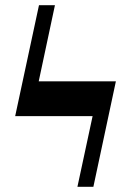

<svg xmlns="http://www.w3.org/2000/svg" viewBox="-20 -714 500 734"><path d="M128 -403H423L337 0H276L334 -270H38L129 -694H190Z"/></svg>

Font: Libra Serif Modern
Style: Bold
Weight: 700
Designer: Stefan Peev, Context Ltd
Foundry: Ascender Corporation
Version: Version 1.000